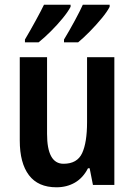

<svg xmlns="http://www.w3.org/2000/svg" viewBox="-20 -786 572 816"><path d="M466 -543V0H375L361 -71H354Q333 -30 298.5 -10Q264 10 220 10Q142 10 103 -41.5Q64 -93 64 -189V-543H180V-217Q180 -90 250 -90Q308 -90 329 -135Q350 -180 350 -267V-543ZM446 -757Q436 -737 412.5 -708.5Q389 -680 361.5 -652Q334 -624 312 -606H252V-618Q275 -656 298 -698.5Q321 -741 332 -766H446ZM280 -757Q269 -736 246.5 -708.5Q224 -681 196.5 -653.5Q169 -626 144 -606H86V-618Q109 -657 132 -699Q155 -741 167 -766H280Z"/></svg>

Font: Noto Sans Ethiopic Condensed SemiBold
Style: Regular
Weight: 600
Width: 3
Designer: Monotype Design Team
Foundry: Monotype Imaging Inc.
Version: Version 2.102; ttfautohint (v1.8.4.7-5d5b)